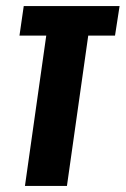

<svg xmlns="http://www.w3.org/2000/svg" viewBox="-20 -611 413 631"><path d="M62 0 132 -494H44L58 -591H373L358 -494H270L200 0Z"/></svg>

Font: Alumni Sans ExtraBold
Style: Italic
Weight: 800
Italic angle: -8°
Designer: Robert E. Leuschke
Foundry: Robert E. Leuschke
Version: Version 1.016